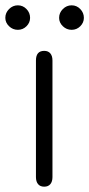

<svg xmlns="http://www.w3.org/2000/svg" viewBox="-41 -691 335 721"><path d="M94 -26V-464Q94 -500 125 -500Q140 -500 148 -490.5Q156 -481 156 -464V-26Q156 -9 148 0.5Q140 10 125 10Q110 10 102 0.5Q94 -9 94 -26ZM-21 -624Q-21 -643 -7 -657Q7 -671 26 -671Q45 -671 58.5 -657Q72 -643 72 -624Q72 -606 58.5 -592.5Q45 -579 26 -579Q7 -579 -7 -592.5Q-21 -606 -21 -624ZM181 -624Q181 -643 195 -657Q209 -671 228 -671Q247 -671 260.5 -657Q274 -643 274 -624Q274 -606 260.5 -592.5Q247 -579 228 -579Q209 -579 195 -592.5Q181 -606 181 -624Z"/></svg>

Font: Kodchasan Light
Style: Regular
Weight: 300
Version: Version 1.000; ttfautohint (v1.6)